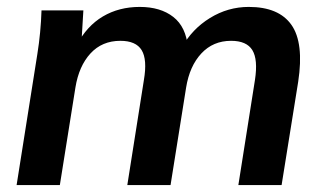

<svg xmlns="http://www.w3.org/2000/svg" viewBox="-20 -535 939 555"><path d="M28 0 88 -379Q93 -410 96 -442Q99 -474 100 -505H221L215 -405H202Q231 -460 277.5 -487.5Q324 -515 384 -515Q444 -515 481 -486Q518 -457 523 -398H506Q535 -451 587 -483Q639 -515 699 -515Q786 -515 822.5 -463Q859 -411 842 -299L794 0H669L717 -304Q726 -363 709.5 -390Q693 -417 648 -417Q596 -417 562 -380.5Q528 -344 518 -282L473 0H348L396 -304Q406 -363 389.5 -390Q373 -417 328 -417Q275 -417 241.5 -380.5Q208 -344 198 -282L153 0Z"/></svg>

Font: Mulish ExtraLight
Style: Bold Italic
Weight: 700
Italic angle: -9°
Version: Version 3.603